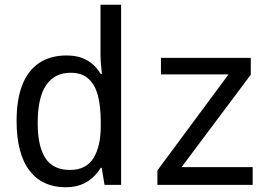

<svg xmlns="http://www.w3.org/2000/svg" viewBox="-20 -780 1167 810"><path d="M255 10Q209 10 171 -7Q133 -24 105.5 -59Q78 -94 64 -147Q50 -200 50 -270Q50 -360 74 -421.5Q98 -483 145.5 -514.5Q193 -546 261 -546Q297 -546 324.5 -536Q352 -526 372 -508Q392 -490 405 -468H410Q409 -479 407.5 -492.5Q406 -506 405 -520Q404 -534 404 -547V-760H491V0H421L409 -72H405Q391 -49 370 -30Q349 -11 321 -0.5Q293 10 255 10ZM275 -63Q343 -63 374 -112.5Q405 -162 405 -247V-267Q405 -329 393.5 -375Q382 -421 354 -447Q326 -473 278 -473Q210 -473 174.5 -420.5Q139 -368 139 -261Q139 -163 171.5 -113Q204 -63 275 -63ZM644 0V-61L944 -466H659V-536H1038V-465L746 -75H1046V0Z"/></svg>

Font: Noto Sans Mono SemiCondensed
Style: Regular
Weight: 400
Width: 4
Designer: Monotype Design Team
Foundry: Monotype Imaging Inc.
Version: Version 2.010